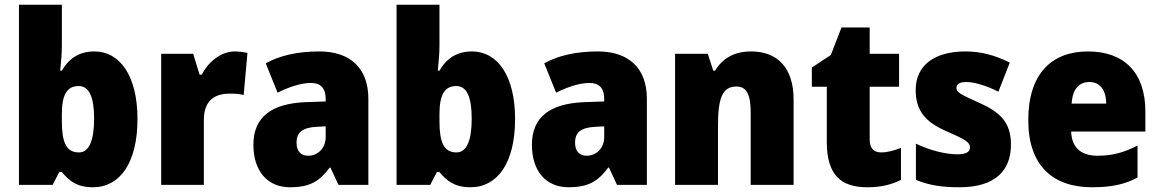

<svg xmlns="http://www.w3.org/2000/svg" viewBox="-20 -780 4888 810"><path d="M241 -588V-760H60V0H202L230 -54H241C273 -16 305 10 372 10C486 10 560 -93 560 -278C560 -460 486 -563 378 -563C312 -563 269 -531 241 -482H234C238 -520 241 -556 241 -588ZM312 -417C356 -417 377 -371 377 -280C377 -185 355 -137 313 -137C260 -137 241 -178 241 -269V-298C241 -380 262 -417 312 -417Z M970 -563C910 -563 857 -516 831 -465H822L795 -553H660V0H840V-274C840 -364 895 -385 949 -385C978 -385 995 -383 1008 -379L1024 -557C1009 -560 988 -563 970 -563Z M1327 -563C1236 -563 1161 -546 1101 -513L1151 -389C1203 -415 1252 -430 1292 -430C1331 -430 1354 -410 1354 -362V-352L1269 -349C1126 -343 1049 -287 1049 -169C1049 -59 1108 10 1203 10C1287 10 1328 -15 1371 -73H1374L1408 0H1534V-363C1534 -494 1456 -563 1327 -563ZM1316 -245 1354 -247V-202C1354 -155 1321 -123 1280 -123C1250 -123 1231 -141 1231 -179C1231 -220 1255 -242 1316 -245Z M1834 -588V-760H1653V0H1795L1823 -54H1834C1866 -16 1898 10 1965 10C2079 10 2153 -93 2153 -278C2153 -460 2079 -563 1971 -563C1905 -563 1862 -531 1834 -482H1827C1831 -520 1834 -556 1834 -588ZM1905 -417C1949 -417 1970 -371 1970 -280C1970 -185 1948 -137 1906 -137C1853 -137 1834 -178 1834 -269V-298C1834 -380 1855 -417 1905 -417Z M2502 -563C2411 -563 2336 -546 2276 -513L2326 -389C2378 -415 2427 -430 2467 -430C2506 -430 2529 -410 2529 -362V-352L2444 -349C2301 -343 2224 -287 2224 -169C2224 -59 2283 10 2378 10C2462 10 2503 -15 2546 -73H2549L2583 0H2709V-363C2709 -494 2631 -563 2502 -563ZM2491 -245 2529 -247V-202C2529 -155 2496 -123 2455 -123C2425 -123 2406 -141 2406 -179C2406 -220 2430 -242 2491 -245Z M3149 -563C3078 -563 3028 -534 2997 -482H2989L2966 -553H2828V0H3009V-246C3009 -362 3025 -415 3087 -415C3132 -415 3147 -377 3147 -304V0H3328V-360C3328 -497 3257 -563 3149 -563Z M3697 -137C3666 -137 3649 -155 3649 -191V-414H3773V-553H3649V-664H3530L3485 -548L3405 -495V-414H3468V-182C3468 -39 3530 10 3639 10C3701 10 3741 -2 3781 -21V-156C3751 -145 3725 -137 3697 -137Z M4245 -170C4245 -263 4200 -306 4114 -345C4030 -383 4015 -390 4015 -410C4015 -426 4030 -434 4057 -434C4092 -434 4146 -417 4192 -393L4240 -516C4177 -547 4120 -563 4053 -563C3924 -563 3843 -506 3843 -400C3843 -314 3884 -266 3967 -229C4054 -191 4072 -180 4072 -158C4072 -138 4055 -129 4017 -129C3972 -129 3903 -145 3844 -174V-21C3903 3 3958 10 4028 10C4178 10 4245 -60 4245 -170Z M4570 -563C4415 -563 4318 -467 4318 -273C4318 -81 4422 10 4587 10C4671 10 4727 -3 4779 -31V-166C4721 -136 4672 -123 4610 -123C4537 -123 4501 -161 4499 -225H4812V-310C4812 -476 4720 -563 4570 -563ZM4576 -434C4621 -434 4646 -400 4647 -343H4501C4505 -408 4535 -434 4576 -434Z"/></svg>

Font: Noto Sans Arabic UI SmCn Bk
Style: Regular
Weight: 900
Width: 4
Designer: Monotype Design Team, Nadine Chahine and Nizar Qandah
Foundry: Monotype Imaging Inc.
Version: Version 2.010